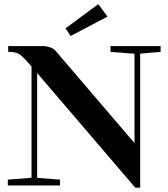

<svg xmlns="http://www.w3.org/2000/svg" viewBox="-20 -882 798 913"><path d="M315.9 -710.9 291.5 -747.1 447.3 -862.3 491.2 -803.2ZM17.1 0V-27.8L129.9 -36.6V-565.9L120.1 -577.1Q85.9 -616.7 69.3 -626Q52.7 -635.3 19 -635.3V-663.1H177.7Q224.1 -663.1 245.1 -639.2L619.6 -201.7V-626.5L505.4 -635.3V-663.1H743.7V-635.3L646.5 -627V10.3H623L156.7 -534.7V-36.1L265.1 -27.8V0Z"/></svg>

Font: Elstob 18pt
Style: Bold
Weight: 700
Designer: Peter S. Baker
Version: Version 1.015